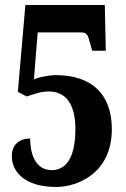

<svg xmlns="http://www.w3.org/2000/svg" viewBox="-20 -734 501 764"><path d="M203 10C290 10 425 -46 425 -220C425 -363 341 -435 202 -435C177 -435 133 -427 115 -418L130 -605H304C327 -605 331 -591 338 -563L347 -532H401L397 -714H81L51 -369L86 -350C114 -359 141 -370 174 -370C242 -370 280 -320 280 -220C280 -95 235 -57 186 -57C119 -57 100 -125 100 -183C58 -183 27 -159 27 -113C27 -51 78 10 203 10Z"/></svg>

Font: Noto Serif Bengali ExtraCondensed ExtraBold
Style: Regular
Weight: 800
Width: 2
Designer: Juan Bruce, Universal Thirst, Indian Type Foundry and the Monotype Design Team.
Foundry: Monotype Imaging Inc.
Version: Version 2.003